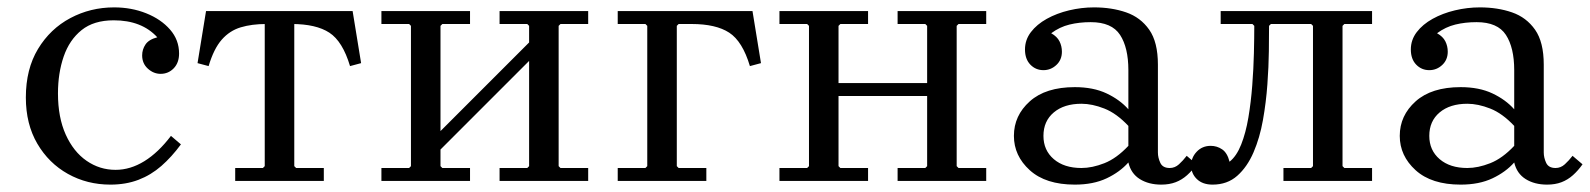

<svg xmlns="http://www.w3.org/2000/svg" viewBox="-20 -490 4306 520"><path d="M279 10Q216 10 164 -19Q112 -48 81 -101Q50 -154 50 -226Q50 -303 83 -357.5Q116 -412 170.5 -441Q225 -470 289 -470Q336 -470 376 -454Q416 -438 440.5 -410Q465 -382 465 -345Q465 -320 450.5 -305Q436 -290 415 -290Q396 -290 380.5 -304Q365 -318 365 -340Q365 -356 374 -369.5Q383 -383 406 -389Q385 -412 355.5 -423.5Q326 -435 288 -435Q234 -435 201 -408.5Q168 -382 152.5 -337Q137 -292 137 -237Q137 -172 158 -125.5Q179 -79 214.5 -54.5Q250 -30 293 -30Q333 -30 371 -53.5Q409 -77 443 -122L470 -99Q445 -65 417 -40.5Q389 -16 355 -3Q321 10 279 10Z M701 -425Q662 -425 632 -416Q602 -407 580.5 -382.5Q559 -358 545 -311L515 -319L538 -460H935L958 -319L928 -311Q908 -378 872 -401.5Q836 -425 770 -425ZM777 -443V-40L782 -35H857V0H617V-35H692L697 -40V-443Z M1173 -40 1178 -35H1253V0H1013V-35H1088L1093 -40V-420L1088 -425H1013V-460H1253V-425H1178L1173 -420ZM1493 -40 1498 -35H1573V0H1333V-35H1408L1413 -40V-420L1408 -425H1333V-460H1573V-425H1498L1493 -420ZM1413 -325 1173 -85V-135L1413 -375Z M2018 -460 2041 -319 2011 -311Q1991 -378 1955 -401.5Q1919 -425 1853 -425H1818L1813 -420V-40L1818 -35H1893V0H1653V-35H1728L1733 -40V-420L1728 -425H1653V-460Z M2411 0V-35H2486L2491 -40V-420L2486 -425H2411V-460H2651V-425H2576L2571 -420V-40L2576 -35H2651V0ZM2091 0V-35H2166L2171 -40V-420L2166 -425H2091V-460H2331V-425H2256L2251 -420V-40L2256 -35H2331V0ZM2211 -230V-265H2539V-230Z M3125 10Q3091 10 3067 -5Q3043 -20 3036 -50V-300Q3036 -361 3013.5 -395.5Q2991 -430 2934 -430Q2903 -430 2876.5 -423.5Q2850 -417 2827 -400Q2843 -391 2849.5 -378Q2856 -365 2856 -350Q2856 -328 2841 -314Q2826 -300 2806 -300Q2785 -300 2770.5 -315Q2756 -330 2756 -356Q2756 -382 2772 -403Q2788 -424 2815 -439Q2842 -454 2875.5 -462Q2909 -470 2943 -470Q2991 -470 3030 -456.5Q3069 -443 3092.5 -409.5Q3116 -376 3116 -315V-77Q3116 -63 3122.5 -49Q3129 -35 3148 -35Q3162 -35 3173 -45Q3184 -55 3194 -68L3221 -45Q3209 -28 3195 -15.5Q3181 -3 3164 3.5Q3147 10 3125 10ZM2891 10Q2812 10 2769 -29Q2726 -68 2726 -122Q2726 -177 2769 -215.5Q2812 -254 2891 -254Q2941 -254 2977 -237Q3013 -220 3036 -194V-149Q3004 -183 2971 -196Q2938 -209 2909 -209Q2862 -209 2834 -185.5Q2806 -162 2806 -122Q2806 -83 2834 -59Q2862 -35 2909 -35Q2938 -35 2971 -48Q3004 -61 3036 -95V-50Q3013 -24 2977 -7Q2941 10 2891 10Z M3621 -425 3616 -420V-40L3621 -35H3696V0H3456V-35H3531L3536 -40V-420L3531 -425H3422L3417 -420Q3417 -393 3416.5 -351.5Q3416 -310 3412.5 -261.5Q3409 -213 3400.5 -165Q3392 -117 3375 -77.5Q3358 -38 3331 -14Q3304 10 3264 10Q3237 10 3221.5 -5Q3206 -20 3206 -42Q3206 -63 3221 -79Q3236 -95 3259 -95Q3276 -95 3290 -85.5Q3304 -76 3310 -52Q3329 -67 3341.5 -98.5Q3354 -130 3361 -171.5Q3368 -213 3371.5 -258.5Q3375 -304 3376 -346Q3377 -388 3377 -420L3372 -425H3286V-460H3696V-425Z M4170 10Q4136 10 4112 -5Q4088 -20 4081 -50V-300Q4081 -361 4058.5 -395.5Q4036 -430 3979 -430Q3948 -430 3921.5 -423.5Q3895 -417 3872 -400Q3888 -391 3894.5 -378Q3901 -365 3901 -350Q3901 -328 3886 -314Q3871 -300 3851 -300Q3830 -300 3815.5 -315Q3801 -330 3801 -356Q3801 -382 3817 -403Q3833 -424 3860 -439Q3887 -454 3920.5 -462Q3954 -470 3988 -470Q4036 -470 4075 -456.5Q4114 -443 4137.5 -409.5Q4161 -376 4161 -315V-77Q4161 -63 4167.5 -49Q4174 -35 4193 -35Q4207 -35 4218 -45Q4229 -55 4239 -68L4266 -45Q4254 -28 4240 -15.5Q4226 -3 4209 3.5Q4192 10 4170 10ZM3936 10Q3857 10 3814 -29Q3771 -68 3771 -122Q3771 -177 3814 -215.5Q3857 -254 3936 -254Q3986 -254 4022 -237Q4058 -220 4081 -194V-149Q4049 -183 4016 -196Q3983 -209 3954 -209Q3907 -209 3879 -185.5Q3851 -162 3851 -122Q3851 -83 3879 -59Q3907 -35 3954 -35Q3983 -35 4016 -48Q4049 -61 4081 -95V-50Q4058 -24 4022 -7Q3986 10 3936 10Z"/></svg>

Font: Brygada 1918
Style: Regular
Weight: 400
Designer: Mateusz Machalski | Borys Kosmynka | Przemek Hoffer
Foundry: NIEPODLEGLA 2018
Version: Version 3.006